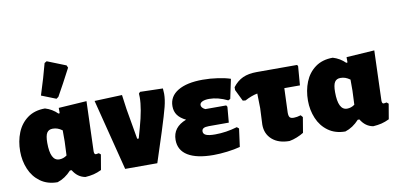

<svg xmlns="http://www.w3.org/2000/svg" viewBox="-73 -1006 2590 1247"><g transform="rotate(-10 1222.0 -383.0)"><path d="M526 -120 509 -20Q482 -7 457.5 -1Q433 5 402 7Q351 -2 321 -52H310Q269 -7 218 9Q152 9 105.5 -24.5Q59 -58 36 -113Q13 -168 13 -230Q13 -297 35.5 -353Q58 -409 104.5 -443Q151 -477 220 -477Q267 -463 301 -429L309 -430V-465L494 -477L483 -148Q483 -127 495 -127L514 -130ZM255 -135Q282 -135 305 -152L309 -244V-317Q292 -329 277.5 -334Q263 -339 246 -339Q220 -339 208 -320Q196 -301 196 -254Q196 -135 255 -135ZM284 -777 407 -728 414 -712Q360 -608 319 -536L305 -526L209 -564Q246 -679 269 -768Z M999 -437Q999 -399 987 -351.5Q975 -304 941 -197L877 0H665L546 -469L728 -476L741 -381L776 -179H786L805 -247Q839 -368 839 -442Q839 -458 838 -466L847 -476L997 -472Q999 -448 999 -437Z M1426 -141 1439 -130 1423 -11Q1386 -1 1337 5Q1288 11 1247 11Q1136 11 1078 -24.5Q1020 -60 1020 -128Q1020 -212 1110 -246Q1073 -264 1055.5 -288.5Q1038 -313 1038 -347Q1038 -412 1097 -447.5Q1156 -483 1261 -483Q1311 -483 1361 -475.5Q1411 -468 1443 -457L1416 -329L1402 -322Q1338 -353 1281 -353Q1252 -353 1235.5 -345Q1219 -337 1219 -323Q1219 -305 1245 -292H1383L1389 -282L1380 -179H1248Q1224 -179 1213 -172.5Q1202 -166 1202 -152Q1202 -135 1220.5 -127Q1239 -119 1280 -119Q1352 -119 1426 -141Z M1774 -337 1768 -177Q1768 -154 1775 -145.5Q1782 -137 1802 -137Q1822 -137 1848 -145L1860 -131L1843 -30Q1824 -18 1798 -7.5Q1772 3 1748 7Q1676 7 1634 -30Q1592 -67 1592 -128L1597 -236L1595 -333Q1557 -326 1512 -302L1494 -304L1457 -380V-399Q1486 -437 1523.5 -454Q1561 -471 1615 -471H1882L1887 -462L1877 -337Z M2424 -120 2407 -20Q2380 -7 2355.5 -1Q2331 5 2300 7Q2249 -2 2219 -52H2208Q2167 -7 2116 9Q2050 9 2003.5 -24.5Q1957 -58 1934 -113Q1911 -168 1911 -230Q1911 -297 1933.5 -353Q1956 -409 2002.5 -443Q2049 -477 2118 -477Q2165 -463 2199 -429L2207 -430V-465L2392 -477L2381 -148Q2381 -127 2393 -127L2412 -130ZM2153 -135Q2180 -135 2203 -152L2207 -244V-317Q2190 -329 2175.5 -334Q2161 -339 2144 -339Q2118 -339 2106 -320Q2094 -301 2094 -254Q2094 -135 2153 -135Z"/></g></svg>

Font: Luna Sans Black
Style: Regular
Weight: 900
Designer: Juan Pablo del Peral
Foundry: Huerta Tipografica
Version: Version 2.001; ttfautohint (v1.5)